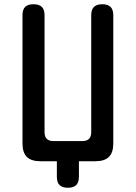

<svg xmlns="http://www.w3.org/2000/svg" viewBox="-20 -760 640 905"><path d="M248 73V0H171Q127 0 106.5 -20.5Q86 -41 86 -84V-688Q86 -715 98.5 -727.5Q111 -740 138 -740Q164 -740 177 -727.5Q190 -715 190 -688V-137Q190 -116 200.5 -105.5Q211 -95 232 -95H368Q389 -95 399.5 -105.5Q410 -116 410 -137V-688Q410 -715 423 -727.5Q436 -740 462 -740Q488 -740 501 -727.5Q514 -715 514 -688V-84Q514 -41 493.5 -20.5Q473 0 429 0H352V73Q352 100 339 112.5Q326 125 300 125Q274 125 261 112.5Q248 100 248 73Z"/></svg>

Font: Maple Mono NL Medium
Style: Regular
Weight: 500
Monospace: yes
Designer: subframe7536
Version: Version 7.000